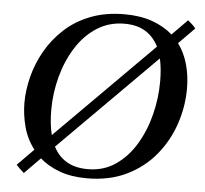

<svg xmlns="http://www.w3.org/2000/svg" viewBox="-52 -766 892 835"><g transform="rotate(5 394.0 -348.0)"><path d="M770 -676 701 -606Q729 -568 743 -518.5Q757 -469 757 -412Q757 -334 731.5 -258Q706 -182 655.5 -120.5Q605 -59 530 -22.5Q455 14 357 14Q288 14 237 -5Q186 -24 151 -55L82 15Q73 7 64.5 -1Q56 -9 48 -18L119 -90Q86 -133 72 -185.5Q58 -238 58 -290Q58 -345 73 -404Q88 -463 119 -517.5Q150 -572 197.5 -616Q245 -660 310.5 -685.5Q376 -711 459 -711Q527 -711 579.5 -692.5Q632 -674 669 -641L736 -709Q745 -702 754 -693.5Q763 -685 770 -676ZM189 -160 611 -583Q590 -625 553.5 -647.5Q517 -670 462 -670Q395 -670 342 -636Q289 -602 252.5 -544.5Q216 -487 196.5 -415.5Q177 -344 177 -268Q177 -206 189 -160ZM638 -433Q638 -490 628 -533L207 -111Q228 -70 265 -48Q302 -26 357 -26Q426 -26 478.5 -62Q531 -98 566.5 -157.5Q602 -217 620 -289Q638 -361 638 -433Z"/></g></svg>

Font: Tiro Devanagari Hindi
Style: Italic
Weight: 400
Italic angle: -11°
Designer: Devanagari: John Hudson & Fiona Ross, assisted by Paul Hanslow. Latin: John Hudson with Paul Hanslow, assisted by Kaja S
Foundry: Tiro Typeworks Ltd.
Version: Version 1.52